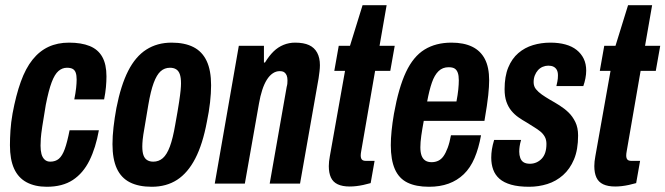

<svg xmlns="http://www.w3.org/2000/svg" viewBox="-20 -702 2544 734"><path d="M159 12Q114 12 82 -5Q50 -22 34 -57Q18 -92 18 -147Q18 -173 20 -203.5Q22 -234 28 -268Q41 -338 59.5 -389.5Q78 -441 104.5 -474Q131 -507 165.5 -523Q200 -539 244 -539Q291 -539 323 -526Q355 -513 371 -484.5Q387 -456 387 -410Q387 -391 385 -369Q383 -347 378 -322H264Q269 -347 271 -365.5Q273 -384 273 -398Q273 -414 269.5 -424Q266 -434 258 -438.5Q250 -443 236 -443Q218 -443 203.5 -430.5Q189 -418 177.5 -387.5Q166 -357 155 -301Q146 -248 141.5 -218Q137 -188 136 -172.5Q135 -157 135 -145Q135 -127 138.5 -113.5Q142 -100 150.5 -92Q159 -84 172 -84Q192 -84 205 -95Q218 -106 227.5 -132Q237 -158 246 -204H358Q346 -137 322 -88.5Q298 -40 258.5 -14Q219 12 159 12Z M560 12Q510 12 476.5 -5Q443 -22 426.5 -58Q410 -94 410 -151Q410 -181 414 -216Q418 -251 425 -289Q442 -376 470 -431Q498 -486 539.5 -512.5Q581 -539 636 -539Q686 -539 719.5 -522Q753 -505 770 -469Q787 -433 787 -376Q787 -346 783 -310.5Q779 -275 771 -237Q755 -151 726.5 -96Q698 -41 657 -14.5Q616 12 560 12ZM566 -84Q587 -84 602.5 -97.5Q618 -111 629.5 -142Q641 -173 650 -226Q660 -281 664.5 -311Q669 -341 670.5 -357Q672 -373 672 -383Q672 -405 667.5 -418Q663 -431 653.5 -437Q644 -443 630 -443Q609 -443 594 -429.5Q579 -416 567.5 -385Q556 -354 547 -301Q538 -245 532.5 -214.5Q527 -184 525.5 -168.5Q524 -153 524 -142Q524 -121 528.5 -108.5Q533 -96 542.5 -90Q552 -84 566 -84Z M801 0 893 -527H989V-463H993Q1009 -489 1026 -505.5Q1043 -522 1064 -530.5Q1085 -539 1108 -539Q1141 -539 1161.5 -529.5Q1182 -520 1192.5 -500.5Q1203 -481 1203 -453Q1203 -442 1201.5 -429.5Q1200 -417 1198 -403L1127 0H1011L1076 -370Q1078 -377 1078.5 -382.5Q1079 -388 1079 -395Q1079 -406 1076 -413.5Q1073 -421 1067 -425.5Q1061 -430 1049 -430Q1035 -430 1022.5 -421.5Q1010 -413 1000 -397Q990 -381 982.5 -358Q975 -335 970 -306L916 0Z M1317 11Q1289 11 1271 2.5Q1253 -6 1245 -23.5Q1237 -41 1237 -67Q1237 -75 1238 -85Q1239 -95 1241 -105L1299 -431H1258L1275 -527H1318L1366 -682H1458L1431 -527H1489L1472 -431H1414L1361 -125Q1360 -121 1359.5 -115.5Q1359 -110 1359 -108Q1359 -97 1363.5 -92Q1368 -87 1379 -87H1412L1397 -2Q1383 2 1369 5Q1355 8 1342 9.5Q1329 11 1317 11Z M1620 12Q1570 12 1537.5 -4Q1505 -20 1489.5 -55.5Q1474 -91 1474 -147Q1474 -172 1477 -202Q1480 -232 1486 -267Q1504 -367 1532 -426.5Q1560 -486 1603 -512.5Q1646 -539 1706 -539Q1753 -539 1785 -523.5Q1817 -508 1833.5 -476.5Q1850 -445 1850 -395Q1850 -372 1846.5 -338Q1843 -304 1832 -240H1600Q1594 -208 1590.5 -183Q1587 -158 1587 -139Q1587 -120 1591.5 -107.5Q1596 -95 1605.5 -88.5Q1615 -82 1630 -82Q1644 -82 1655.5 -87.5Q1667 -93 1675.5 -105Q1684 -117 1691.5 -137Q1699 -157 1704 -185H1819Q1810 -135 1794 -97.5Q1778 -60 1753 -36Q1728 -12 1695 0Q1662 12 1620 12ZM1613 -314H1725Q1730 -340 1732 -360Q1734 -380 1734 -395Q1734 -413 1730 -424Q1726 -435 1718 -440Q1710 -445 1695 -445Q1672 -445 1656.5 -430Q1641 -415 1631 -386Q1621 -357 1613 -314Z M2003 12Q1962 12 1934 4Q1906 -4 1889.5 -18.5Q1873 -33 1865.5 -53.5Q1858 -74 1858 -99Q1858 -115 1860.5 -131Q1863 -147 1869 -167H1972Q1968 -153 1966.5 -142.5Q1965 -132 1965 -122Q1965 -109 1969 -98Q1973 -87 1982 -81.5Q1991 -76 2006 -76Q2019 -76 2030.5 -81Q2042 -86 2051 -95.5Q2060 -105 2064.5 -119Q2069 -133 2069 -152Q2069 -168 2062.5 -179.5Q2056 -191 2045.5 -199.5Q2035 -208 2021 -216.5Q2007 -225 1993 -234Q1977 -243 1962 -253.5Q1947 -264 1935 -278.5Q1923 -293 1916 -313Q1909 -333 1909 -361Q1909 -410 1923 -444Q1937 -478 1961.5 -499Q1986 -520 2017.5 -529.5Q2049 -539 2084 -539Q2116 -539 2141.5 -532Q2167 -525 2184.5 -511Q2202 -497 2211.5 -477.5Q2221 -458 2221 -432Q2221 -418 2218 -402.5Q2215 -387 2210 -373H2107Q2112 -394 2112.5 -402Q2113 -410 2113 -414Q2113 -427 2108.5 -435Q2104 -443 2096 -447Q2088 -451 2076 -451Q2065 -451 2054.5 -446.5Q2044 -442 2036.5 -433.5Q2029 -425 2024.5 -413.5Q2020 -402 2020 -388Q2020 -372 2029 -361Q2038 -350 2051.5 -340.5Q2065 -331 2082 -321Q2100 -311 2119 -299Q2138 -287 2153.5 -272Q2169 -257 2179.5 -235.5Q2190 -214 2190 -184Q2190 -130 2174.5 -93Q2159 -56 2132.5 -32.5Q2106 -9 2072.5 1.5Q2039 12 2003 12Z M2332 11Q2304 11 2286 2.5Q2268 -6 2260 -23.5Q2252 -41 2252 -67Q2252 -75 2253 -85Q2254 -95 2256 -105L2314 -431H2273L2290 -527H2333L2381 -682H2473L2446 -527H2504L2487 -431H2429L2376 -125Q2375 -121 2374.5 -115.5Q2374 -110 2374 -108Q2374 -97 2378.5 -92Q2383 -87 2394 -87H2427L2412 -2Q2398 2 2384 5Q2370 8 2357 9.5Q2344 11 2332 11Z"/></svg>

Font: Archivo ExtraCondensed
Style: Bold Italic
Weight: 700
Width: 2
Italic angle: -10°
Designer: Hector Gatti
Foundry: Omnibus-Type
Version: Version 2.001